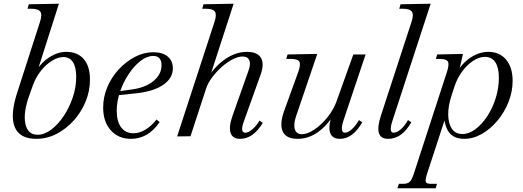

<svg xmlns="http://www.w3.org/2000/svg" viewBox="-20 -733 2814 1033"><path d="M175 14Q86 14 59.5 -49Q33 -112 72 -233L195 -615Q208 -654 197 -670Q186 -686 148 -686H128L135 -710L297 -713L179 -343L174 -351Q203 -398 247 -426Q291 -454 337 -454Q396 -454 430 -416Q464 -378 464 -304Q464 -244 441 -187.5Q418 -131 377.5 -85.5Q337 -40 285 -13Q233 14 175 14ZM182 -8Q219 -8 255.5 -35.5Q292 -63 322.5 -108.5Q353 -154 371.5 -209Q390 -264 390 -319Q390 -371 372.5 -398.5Q355 -426 321 -426Q291 -426 258.5 -405.5Q226 -385 199 -350.5Q172 -316 157 -274L138 -221Q104 -127 116.5 -67.5Q129 -8 182 -8Z M685 14Q617 14 576 -32Q535 -78 535 -154Q535 -211 557.5 -264.5Q580 -318 619 -360Q658 -402 706 -427Q754 -452 805 -452Q854 -452 882 -429Q910 -406 910 -365Q910 -312 858 -276.5Q806 -241 713 -231L617 -221L620 -242L692 -252Q763 -262 806 -297.5Q849 -333 849 -382Q849 -432 804 -432Q771 -432 736.5 -405.5Q702 -379 673 -335.5Q644 -292 626 -240Q608 -188 608 -137Q608 -80 631.5 -48Q655 -16 698 -16Q730 -16 762.5 -35.5Q795 -55 822 -90L839 -76Q807 -30 768.5 -8Q730 14 685 14Z M1272 14Q1231 14 1220.5 -18.5Q1210 -51 1231 -110L1318 -356Q1330 -390 1321 -409.5Q1312 -429 1285 -429Q1261 -429 1231 -413.5Q1201 -398 1172.5 -372.5Q1144 -347 1121.5 -317Q1099 -287 1089 -257L1005 0L933 1L1134 -615Q1147 -654 1136.5 -670Q1126 -686 1087 -686H1068L1075 -710L1237 -713L1107 -313L1105 -327Q1135 -369 1168 -397Q1201 -425 1236.5 -439.5Q1272 -454 1309 -454Q1365 -454 1384 -421.5Q1403 -389 1382 -331L1292 -80Q1270 -19 1300 -19Q1316 -19 1337.5 -37Q1359 -55 1376 -84L1394 -72Q1342 14 1272 14Z M1581 14Q1520 14 1501.5 -25Q1483 -64 1509 -137L1584 -344Q1599 -385 1591 -400.5Q1583 -416 1546 -416H1520L1527 -440L1687 -443L1573 -108Q1558 -63 1566.5 -37Q1575 -11 1604 -11Q1627 -11 1654.5 -26Q1682 -41 1708.5 -66Q1735 -91 1756.5 -122Q1778 -153 1790 -186L1881 -440H1947L1828 -85Q1807 -19 1836 -19Q1853 -19 1874.5 -39Q1896 -59 1911 -87L1929 -75Q1878 14 1809 14Q1767 14 1756 -19Q1745 -52 1766 -113L1771 -107Q1729 -46 1681.5 -16Q1634 14 1581 14Z M2069 14Q2028 14 2018.5 -17.5Q2009 -49 2030 -113L2194 -615Q2207 -654 2196 -670Q2185 -686 2147 -686H2128L2135 -710L2297 -713L2092 -85Q2070 -19 2098 -19Q2115 -19 2136.5 -37.5Q2158 -56 2175 -87L2193 -75Q2142 14 2069 14Z M2118 280 2126 256H2150Q2173 256 2184.5 245Q2196 234 2207 200L2384 -344Q2398 -386 2390 -401Q2382 -416 2346 -416H2325L2332 -440L2471 -443L2445 -330L2429 -329Q2463 -391 2510.5 -422.5Q2558 -454 2607 -454Q2668 -454 2703 -412Q2738 -370 2738 -298Q2738 -240 2716 -184.5Q2694 -129 2656.5 -84Q2619 -39 2572.5 -12.5Q2526 14 2478 14Q2412 14 2387 -35Q2362 -84 2373 -157L2383 -120L2278 201Q2267 235 2271 245.5Q2275 256 2297 256H2331L2324 280ZM2468 -12Q2503 -12 2538 -38Q2573 -64 2601.5 -107.5Q2630 -151 2647 -205Q2664 -259 2664 -315Q2664 -369 2645 -398Q2626 -427 2589 -427Q2558 -427 2526 -406Q2494 -385 2467 -349Q2440 -313 2425 -267L2410 -221Q2391 -164 2391.5 -116.5Q2392 -69 2411 -40.5Q2430 -12 2468 -12Z"/></svg>

Font: Baskervville
Style: Italic
Weight: 400
Italic angle: -18°
Designer: ANRT
Foundry: ANRT
Version: Version 1.100